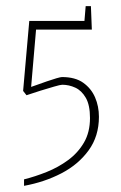

<svg xmlns="http://www.w3.org/2000/svg" viewBox="-20 -523 391 623"><path d="M58 80V59Q94 50 131.5 35Q169 20 201 -3.5Q233 -27 252.5 -60.5Q272 -94 272 -140Q272 -182 258.5 -205.5Q245 -229 224.5 -238.5Q204 -248 182 -248Q176 -248 155.5 -242Q135 -236 110.5 -228.5Q86 -221 66 -214L55 -228L75 -455H254L258 -503H275L278 -427H97L81 -241Q87 -243 101 -248Q115 -253 132 -259Q149 -265 163 -269Q177 -273 181 -273Q224 -273 250 -254.5Q276 -236 288.5 -207Q301 -178 301 -144Q301 -81 267.5 -35Q234 11 179 39.5Q124 68 58 80Z"/></svg>

Font: Grenze Gotisch Thin
Style: Regular
Weight: 100
Designer: Renata Polastri
Foundry: Omnibus-Type
Version: Version 1.001